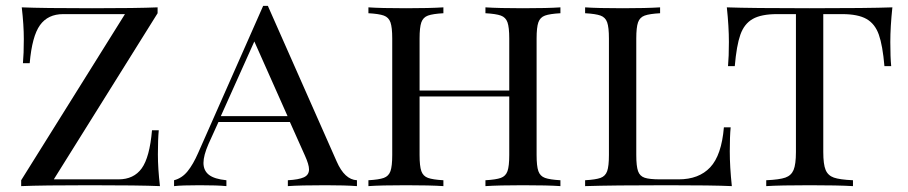

<svg xmlns="http://www.w3.org/2000/svg" viewBox="-20 -633 3089 653"><path d="M516 -588 163 -23H383Q435 -23 462 -60.5Q489 -98 497 -190H520Q517 -159 517 -108Q517 -60 524 0Q453 -3 285 -3Q125 -3 52 0V-20L405 -585H195Q143 -585 116 -547.5Q89 -510 81 -418H58Q61 -450 61 -500Q61 -548 54 -608Q125 -605 293 -605Q446 -605 516 -608Z M1194 -20V0Q1154 -3 1087 -3Q1001 -3 959 0V-20Q996 -22 1013.5 -30Q1031 -38 1031 -57Q1031 -73 1017 -104L966 -218H723L689 -143Q672 -104 672 -79Q672 -53 690.5 -38.5Q709 -24 750 -20V0Q720 -3 659 -3Q598 -3 572 0V-20Q599 -27 618 -50.5Q637 -74 654 -113L875 -613H891L1125 -84Q1152 -22 1194 -20ZM958 -238 845 -492 731 -238Z M1886 -588Q1850 -586 1833.5 -580Q1817 -574 1811 -557Q1805 -540 1805 -502V-106Q1805 -68 1811 -51Q1817 -34 1833.5 -28Q1850 -22 1886 -20V0Q1844 -3 1758 -3Q1678 -3 1631 0V-20Q1667 -22 1683.5 -28Q1700 -34 1706 -51Q1712 -68 1712 -106V-305H1407V-106Q1407 -68 1413 -51Q1419 -34 1435.5 -28Q1452 -22 1488 -20V0Q1442 -3 1361 -3Q1275 -3 1233 0V-20Q1269 -22 1285.5 -28Q1302 -34 1308 -51Q1314 -68 1314 -106V-502Q1314 -540 1308 -557Q1302 -574 1285.5 -580Q1269 -586 1233 -588V-608Q1275 -605 1361 -605Q1441 -605 1488 -608V-588Q1452 -586 1435.5 -580Q1419 -574 1413 -557Q1407 -540 1407 -502V-325H1712V-502Q1712 -540 1706 -557Q1700 -574 1683.5 -580Q1667 -586 1631 -588V-608Q1677 -605 1758 -605Q1844 -605 1886 -608Z M2225 -588Q2189 -586 2172.5 -580Q2156 -574 2150 -557Q2144 -540 2144 -502V-106Q2144 -68 2150 -51Q2156 -34 2172.5 -28.5Q2189 -23 2225 -23H2288Q2357 -23 2395.5 -64Q2434 -105 2442 -200H2465Q2462 -169 2462 -118Q2462 -66 2469 0Q2404 -3 2250 -3Q2065 -3 1970 0V-20Q2006 -22 2022.5 -28Q2039 -34 2045 -51Q2051 -68 2051 -106V-502Q2051 -540 2045 -557Q2039 -574 2022.5 -580Q2006 -586 1970 -588V-608Q2012 -605 2098 -605Q2178 -605 2225 -608Z M3008 -490Q3008 -438 3011 -408H2988Q2982 -478 2969 -515Q2956 -552 2927 -568.5Q2898 -585 2844 -585H2780V-116Q2780 -74 2788 -55Q2796 -36 2816 -29Q2836 -22 2881 -20V0Q2829 -3 2734 -3Q2634 -3 2586 0V-20Q2631 -22 2651 -29Q2671 -36 2679 -55Q2687 -74 2687 -116V-585H2623Q2569 -585 2540 -568.5Q2511 -552 2498 -515Q2485 -478 2479 -408H2456Q2459 -440 2459 -490Q2459 -542 2452 -608Q2535 -605 2734 -605Q2932 -605 3015 -608Q3008 -542 3008 -490Z"/></svg>

Font: Playfair Display SC
Style: Regular
Weight: 400
Designer: Claus Eggers Sørensen
Foundry: Claus Eggers Sørensen
Version: Version 1.200; ttfautohint (v1.6)